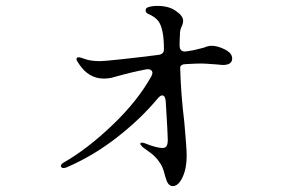

<svg xmlns="http://www.w3.org/2000/svg" viewBox="-20 -576 1040 650"><path d="M766 -378Q766 -356 734 -356Q730 -356 712 -358Q673 -361 661 -361Q644 -361 610 -359Q600 -359 595 -355.5Q590 -352 590 -347Q592 -261 604 -162Q612 -74 612 -48Q612 -6 598 24Q584 54 565 54Q555 54 549 45Q545 40 542.5 31Q540 22 539 20Q535 3 530 -9Q525 -21 514 -35Q502 -50 485.5 -61.5Q469 -73 463 -78Q455 -86 455 -89Q455 -93 461 -93Q466 -93 473 -90Q487 -84 503.5 -79.5Q520 -75 529 -75Q540 -75 544 -81.5Q548 -88 548 -103Q548 -122 541 -234Q539 -253 529 -253Q523 -253 515 -244Q458 -175 377.5 -112Q297 -49 207 -10Q200 -7 194 -7Q191 -7 188.5 -9.5Q186 -12 186 -14Q186 -20 196 -26Q275 -71 360 -152Q445 -233 492 -317Q496 -325 496 -329Q496 -336 490 -339.5Q484 -343 474 -341Q426 -332 366 -315Q351 -310 331 -310Q280 -310 247 -360Q239 -371 239 -376Q239 -382 246 -382Q250 -382 255 -380.5Q260 -379 265 -377Q286 -369 319 -369Q332 -369 392 -375.5Q452 -382 515 -390Q535 -392 535 -409Q535 -481 515 -506Q504 -519 486 -527L478 -531Q473 -535 473 -541Q473 -548 480 -551Q493 -556 513 -556Q554 -556 578 -537Q600 -522 600 -505Q600 -499 597 -491Q592 -481 590.5 -474Q589 -467 589 -454Q588 -445 588 -422Q588 -399 611 -402L635 -406Q649 -409 657.5 -411.5Q666 -414 671 -415Q685 -421 696 -421Q717 -421 741.5 -408.5Q766 -396 766 -378Z"/></svg>

Font: Shippori Mincho B1 Medium
Style: Regular
Weight: 500
Designer: FONTDASU
Foundry: FONTDASU / Google Inc. / but / Adobe
Version: Version 3.110; ttfautohint (v1.8.3)